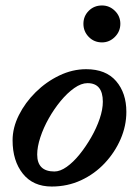

<svg xmlns="http://www.w3.org/2000/svg" viewBox="-20 -669 492 702"><path d="M169 13Q101 13 63.5 -34Q26 -81 26 -156Q26 -202 49 -248Q72 -294 110.5 -332Q149 -370 197 -393Q245 -416 295 -416Q367 -416 404.5 -372.5Q442 -329 442 -260Q442 -209 421 -160.5Q400 -112 363 -72.5Q326 -33 276.5 -10Q227 13 169 13ZM179 -42Q200 -42 224 -59Q248 -76 271 -104.5Q294 -133 313.5 -167Q333 -201 344.5 -235Q356 -269 356 -297Q356 -365 300 -365Q277 -365 251.5 -347Q226 -329 202 -300Q178 -271 158.5 -236.5Q139 -202 127.5 -167Q116 -132 116 -104Q116 -42 179 -42ZM353 -514Q324 -514 304.5 -534Q285 -554 285 -582Q285 -610 304.5 -629.5Q324 -649 353 -649Q380 -649 400 -629.5Q420 -610 420 -582Q420 -554 400 -534Q380 -514 353 -514Z"/></svg>

Font: Junicode SmExp
Style: Bold Italic
Weight: 700
Width: 6
Italic angle: -11°
Designer: Peter S. Baker
Version: Version 2.205; ttfautohint (v1.8.4)